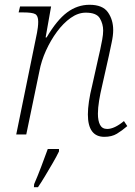

<svg xmlns="http://www.w3.org/2000/svg" viewBox="-20 -563 566 804"><path d="M417 10Q348 10 348 -84Q348 -108 352.5 -138.5Q357 -169 366 -205L393 -326Q395 -334 399.5 -354.5Q404 -375 408 -397Q412 -419 412 -435Q412 -463 398 -486.5Q384 -510 339 -510Q307 -510 276 -488Q245 -466 218.5 -430Q192 -394 172.5 -351Q153 -308 145 -265L90 0H48L135 -426Q137 -436 138.5 -448.5Q140 -461 140 -472Q140 -497 127.5 -504Q115 -511 77 -511H58L64 -536H194L171 -406H175Q218 -479 261 -511Q304 -543 355 -543Q410 -543 432 -511.5Q454 -480 454 -437Q454 -414 447.5 -384.5Q441 -355 436 -330L407 -201Q400 -172 395 -141.5Q390 -111 390 -87Q390 -57 399 -40Q408 -23 429 -23Q459 -23 499 -56L513 -35Q491 -16 469.5 -3Q448 10 417 10ZM123 208Q137 176 152 136.5Q167 97 180 61H227V71Q217 92 201 119.5Q185 147 168.5 174.5Q152 202 139 221H122Z"/></svg>

Font: Noto Serif ExtraLight
Style: Italic
Weight: 200
Italic angle: -12°
Designer: Monotype Design Team
Foundry: Monotype Imaging Inc.
Version: Version 2.014; ttfautohint (v1.8.4.7-5d5b)